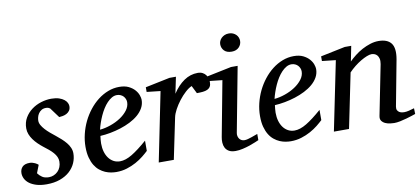

<svg xmlns="http://www.w3.org/2000/svg" viewBox="-74 -925 2549 1164"><g transform="rotate(-10 1200.0 -342.5)"><path d="M349.1 -431.2Q349.1 -413.6 341.3 -403.1Q333.5 -392.6 322.3 -386.7Q311 -380.9 298.6 -378.7Q286.1 -376.5 276.9 -376L231.9 -437Q229 -439.5 222.7 -442.1Q216.3 -444.8 207 -444.8Q190.4 -444.8 179.2 -437.7Q168 -430.7 160.9 -420.2Q153.8 -409.7 150.9 -397.7Q147.9 -385.7 147.9 -376Q147.9 -362.3 155.8 -348.4Q163.6 -334.5 176.3 -320.6Q189 -306.6 204.8 -293.2Q220.7 -279.8 236.8 -267.1Q253.4 -253.9 268.8 -240Q284.2 -226.1 296.4 -211.2Q308.6 -196.3 315.9 -179.7Q323.2 -163.1 323.2 -145Q323.2 -114.3 310.8 -85.9Q298.3 -57.6 274.2 -35.6Q250 -13.7 214.1 -0.7Q178.2 12.2 131.8 12.2Q95.7 12.2 69.3 4.2Q43 -3.9 25.9 -16.8Q8.8 -29.8 0.5 -46.4Q-7.8 -63 -7.8 -80.1Q-7.8 -104 6.6 -118.9Q21 -133.8 51.8 -133.8Q61 -133.8 69.3 -131.3Q77.6 -128.9 84.5 -125.7Q91.3 -122.6 96.4 -118.9Q101.6 -115.2 104 -112.8L85 -64Q95.7 -48.8 111.6 -38.3Q127.4 -27.8 152.8 -27.8Q168 -27.8 182.1 -33.7Q196.3 -39.6 207.3 -50.3Q218.3 -61 224.6 -76.4Q231 -91.8 231 -110.8Q231 -126 224.9 -139.4Q218.8 -152.8 207.8 -165.5Q196.8 -178.2 181.9 -190.7Q167 -203.1 148.9 -216.8Q133.3 -229 118.9 -243.2Q104.5 -257.3 93 -273.2Q81.5 -289.1 74.7 -306.6Q67.9 -324.2 67.9 -342.8Q67.9 -379.4 84.5 -407.7Q101.1 -436 127.2 -455.3Q153.3 -474.6 185.3 -484.4Q217.3 -494.1 248 -494.1Q276.4 -494.1 295.7 -487.5Q314.9 -481 326.9 -471.4Q338.9 -461.9 344 -450.9Q349.1 -439.9 349.1 -431.2Z M698.2 -394Q698.2 -403.8 694.3 -413.3Q690.4 -422.9 683.6 -430.2Q676.8 -437.5 666.5 -442.1Q656.2 -446.8 644 -446.8Q627.4 -446.8 612.3 -438Q597.2 -429.2 583.3 -414.6Q569.3 -399.9 557.4 -380.9Q545.4 -361.8 535.9 -340.8Q526.4 -319.8 519 -298.3Q511.7 -276.9 507.3 -257.8Q539.1 -260.7 573 -272.5Q606.9 -284.2 634.8 -302.5Q662.6 -320.8 680.4 -344.2Q698.2 -367.7 698.2 -394ZM787.1 -393.1Q787.1 -365.7 774.4 -342.8Q761.7 -319.8 740 -301.3Q718.3 -282.7 689.7 -268.3Q661.1 -253.9 629.6 -243.9Q598.1 -233.9 565.4 -227.8Q532.7 -221.7 502.9 -220.2Q501.5 -210.4 500.2 -196.8Q499 -183.1 499 -173.8Q499 -146.5 505.6 -123.5Q512.2 -100.6 524.7 -83.7Q537.1 -66.9 554.7 -57.4Q572.3 -47.9 594.2 -47.9Q627.9 -47.9 668.5 -72.3Q709 -96.7 764.2 -145V-82Q750 -68.4 729.5 -52Q709 -35.6 682.9 -21.2Q656.7 -6.8 626 2.7Q595.2 12.2 561 12.2Q545.9 12.2 528.1 9.3Q510.3 6.3 492.7 -1.2Q475.1 -8.8 458.7 -22Q442.4 -35.2 429.9 -55.4Q417.5 -75.7 409.9 -103.8Q402.3 -131.8 402.3 -169.9Q402.3 -209.5 411.9 -248.8Q421.4 -288.1 438.7 -324Q456.1 -359.9 480.5 -390.9Q504.9 -421.9 534.2 -444.6Q563.5 -467.3 596.9 -480.2Q630.4 -493.2 666 -493.2Q700.7 -493.2 723.9 -481.7Q747.1 -470.2 761.2 -454.1Q775.4 -438 781.2 -420.9Q787.1 -403.8 787.1 -393.1Z M1213.4 -426.8Q1213.4 -409.2 1207 -398.7Q1200.7 -388.2 1189 -382.8Q1177.2 -377.4 1160.9 -375.7Q1144.5 -374 1124 -374L1100.1 -421.9Q1081.5 -414.1 1060.3 -394.8Q1039.1 -375.5 1020 -350.8Q1001 -326.2 986.8 -300Q972.7 -273.9 968.3 -252L916 0H823.2L909.2 -424.8L825.2 -434.1V-462.9L976.1 -494.1H1016.1L995.1 -393.1Q1025.9 -440.4 1064.9 -467.3Q1104 -494.1 1149.4 -494.1Q1167.5 -494.1 1179.7 -487.5Q1191.9 -481 1199.5 -470.7Q1207 -460.4 1210.2 -448.7Q1213.4 -437 1213.4 -426.8Z M1441.4 -28.8Q1435.5 -26.4 1419.9 -19.5Q1404.3 -12.7 1383.3 -5.6Q1362.3 1.5 1339.1 6.8Q1315.9 12.2 1295.4 12.2Q1269.5 12.2 1254.4 3.4Q1239.3 -5.4 1231.9 -19.5Q1224.6 -33.7 1223.6 -51.3Q1222.7 -68.8 1226.1 -85.9L1290 -424.8L1204.1 -434.1V-462.9L1355 -494.1H1396L1320.3 -94.2Q1318.4 -84 1320.6 -74.7Q1322.8 -65.4 1327.9 -58.3Q1333 -51.3 1341.1 -47.1Q1349.1 -43 1359.4 -43Q1368.2 -43 1380.1 -46.1Q1392.1 -49.3 1404.1 -53.5Q1416 -57.6 1426.3 -61.5Q1436.5 -65.4 1441.4 -66.9ZM1437 -641.1Q1437 -629.9 1432.9 -619.9Q1428.7 -609.9 1421.1 -602.1Q1413.6 -594.2 1402.3 -589.6Q1391.1 -585 1376.5 -585Q1345.7 -585 1330.1 -601.3Q1314.5 -617.7 1314.5 -641.1Q1314.5 -650.9 1318.6 -660.6Q1322.8 -670.4 1330.8 -678.5Q1338.9 -686.5 1350.6 -691.7Q1362.3 -696.8 1377.4 -696.8Q1391.6 -696.8 1402.6 -691.9Q1413.6 -687 1421.4 -679.2Q1429.2 -671.4 1433.1 -661.4Q1437 -651.4 1437 -641.1Z M1772.5 -394Q1772.5 -403.8 1768.6 -413.3Q1764.6 -422.9 1757.8 -430.2Q1751 -437.5 1740.7 -442.1Q1730.5 -446.8 1718.3 -446.8Q1701.7 -446.8 1686.5 -438Q1671.4 -429.2 1657.5 -414.6Q1643.6 -399.9 1631.6 -380.9Q1619.6 -361.8 1610.1 -340.8Q1600.6 -319.8 1593.3 -298.3Q1585.9 -276.9 1581.5 -257.8Q1613.3 -260.7 1647.2 -272.5Q1681.2 -284.2 1709 -302.5Q1736.8 -320.8 1754.6 -344.2Q1772.5 -367.7 1772.5 -394ZM1861.3 -393.1Q1861.3 -365.7 1848.6 -342.8Q1835.9 -319.8 1814.2 -301.3Q1792.5 -282.7 1763.9 -268.3Q1735.4 -253.9 1703.9 -243.9Q1672.4 -233.9 1639.6 -227.8Q1606.9 -221.7 1577.1 -220.2Q1575.7 -210.4 1574.5 -196.8Q1573.2 -183.1 1573.2 -173.8Q1573.2 -146.5 1579.8 -123.5Q1586.4 -100.6 1598.9 -83.7Q1611.3 -66.9 1628.9 -57.4Q1646.5 -47.9 1668.5 -47.9Q1702.1 -47.9 1742.7 -72.3Q1783.2 -96.7 1838.4 -145V-82Q1824.2 -68.4 1803.7 -52Q1783.2 -35.6 1757.1 -21.2Q1731 -6.8 1700.2 2.7Q1669.4 12.2 1635.3 12.2Q1620.1 12.2 1602.3 9.3Q1584.5 6.3 1566.9 -1.2Q1549.3 -8.8 1533 -22Q1516.6 -35.2 1504.2 -55.4Q1491.7 -75.7 1484.1 -103.8Q1476.6 -131.8 1476.6 -169.9Q1476.6 -209.5 1486.1 -248.8Q1495.6 -288.1 1512.9 -324Q1530.3 -359.9 1554.7 -390.9Q1579.1 -421.9 1608.4 -444.6Q1637.7 -467.3 1671.1 -480.2Q1704.6 -493.2 1740.2 -493.2Q1774.9 -493.2 1798.1 -481.7Q1821.3 -470.2 1835.4 -454.1Q1849.6 -438 1855.5 -420.9Q1861.3 -403.8 1861.3 -393.1Z M2405.3 -20Q2398.9 -17.6 2383.1 -12.5Q2367.2 -7.3 2347.7 -1.7Q2328.1 3.9 2307.6 8.1Q2287.1 12.2 2271.5 12.2Q2262.7 12.2 2247.3 10.5Q2231.9 8.8 2217.8 2.7Q2203.6 -3.4 2194.8 -15.1Q2186 -26.9 2190.4 -46.9L2251.5 -354Q2254.9 -374 2251.7 -387.2Q2248.5 -400.4 2241.5 -408.4Q2234.4 -416.5 2225.1 -419.7Q2215.8 -422.9 2207.5 -422.9Q2195.3 -422.9 2177.5 -415.8Q2159.7 -408.7 2139.9 -397Q2120.1 -385.3 2100.1 -369.4Q2080.1 -353.5 2063.5 -335.9L1994.6 0H1901.4L1988.3 -424.8L1904.3 -434.1V-462.9L2055.2 -494.1H2095.2L2076.7 -400.9Q2093.3 -417.5 2114.7 -434.3Q2136.2 -451.2 2160.6 -464.4Q2185.1 -477.5 2211.2 -485.8Q2237.3 -494.1 2262.2 -494.1Q2316.9 -494.1 2340.1 -463.9Q2363.3 -433.6 2351.6 -366.2L2298.3 -84Q2295.9 -69.8 2300.5 -61.5Q2305.2 -53.2 2312.7 -48.8Q2320.3 -44.4 2328.6 -43.2Q2336.9 -42 2341.3 -42Q2355 -42 2371.1 -45.9Q2387.2 -49.8 2404.3 -55.2Z"/></g></svg>

Font: Charis SIL APac
Style: Italic
Weight: 400
Italic angle: -11°
Foundry: SIL International
Version: Version 5.000